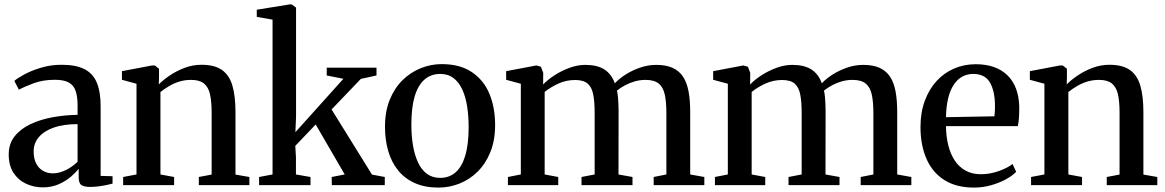

<svg xmlns="http://www.w3.org/2000/svg" viewBox="-20 -839 5280 870"><path d="M174 10Q133.5 10 98 -6.5Q62.5 -23 41 -56.2Q19.5 -89.5 19.5 -139.5Q19.5 -188 46.8 -222Q74 -256 119.2 -277Q164.5 -298 219.8 -308Q275 -318 331.5 -318.5V-361.5Q331.5 -401 322.8 -426.8Q314 -452.5 291.8 -465Q269.5 -477.5 229 -477.5Q175 -477.5 133.2 -462Q91.5 -446.5 65.5 -432.5L45 -472.5Q58.5 -484.5 90.2 -501.8Q122 -519 165.8 -532.2Q209.5 -545.5 259.5 -545.5Q323.5 -545.5 362.5 -525.8Q401.5 -506 418.8 -464.2Q436 -422.5 436 -358V-42L490 -40.5V-7Q479 -4 462.2 -0.5Q445.5 3 426.2 5.5Q407 8 389 8Q362 8 349.2 -0.2Q336.5 -8.5 336.5 -36.5V-74.5Q325.5 -59.5 302.8 -39.5Q280 -19.5 247.5 -4.8Q215 10 174 10ZM219.5 -53.5Q248 -53.5 278 -68.2Q308 -83 331.5 -106V-276.5Q267.5 -276.5 223.2 -260.8Q179 -245 155.8 -217.5Q132.5 -190 132.5 -153Q132.5 -120 144 -98Q155.5 -76 175.2 -64.8Q195 -53.5 219.5 -53.5Z M598.5 -48.5V-459.5L532.5 -477.5V-516.5L669.5 -542.5H681.5L700.5 -527.5V-487L699.5 -456.5Q719.5 -477 750 -497.5Q780.5 -518 817.2 -531.8Q854 -545.5 893 -545.5Q952.5 -545.5 986 -521.8Q1019.5 -498 1033.2 -450.5Q1047 -403 1047 -331V-48L1110 -37V0H881V-37L939 -48V-329.5Q939 -378 931.8 -411Q924.5 -444 904.5 -460.5Q884.5 -477 846 -477Q818 -477 793.2 -469.5Q768.5 -462 746.8 -449.2Q725 -436.5 707 -422V-48.5L769 -37V0H538V-37Z M1154 0V-37L1215 -48.5V-750L1143.5 -762.5V-795L1292.5 -819H1302L1321.5 -804.5V-311L1318.5 -240L1536 -482L1460.5 -497V-532.5H1686V-497L1615 -481.5L1482.5 -343L1665.5 -48L1723.5 -37V0H1483.5L1483 -37L1542 -48.5L1410.5 -275L1318 -178L1321 -127.5V-48.5L1387 -37V0Z M1724.5 -264.5Q1724.5 -334 1746 -387Q1767.5 -440 1804 -475.8Q1840.5 -511.5 1886.5 -530Q1932.5 -548.5 1981 -548.5Q2064.5 -548.5 2118.2 -512.2Q2172 -476 2197.8 -413.8Q2223.5 -351.5 2223.5 -272.5Q2223.5 -203 2202 -150Q2180.5 -97 2144 -61Q2107.5 -25 2061.5 -7Q2015.5 11 1967 11Q1904.5 11 1858.8 -9.8Q1813 -30.5 1783.2 -67.8Q1753.5 -105 1739 -155.2Q1724.5 -205.5 1724.5 -264.5ZM1974.5 -33Q2016 -33 2044.8 -58.5Q2073.5 -84 2088.5 -134.8Q2103.5 -185.5 2103.5 -262.5Q2103.5 -312.5 2096.8 -356.2Q2090 -400 2074.8 -433.2Q2059.5 -466.5 2035 -485.2Q2010.5 -504 1975 -504Q1933 -504 1903.8 -478.8Q1874.5 -453.5 1859.2 -402.8Q1844 -352 1844 -275Q1844 -224.5 1851.2 -180.8Q1858.5 -137 1873.8 -103.8Q1889 -70.5 1914 -51.8Q1939 -33 1974.5 -33Z M2281.5 0V-37L2340 -48.5V-459.5L2273.5 -477.5V-516.5L2410.5 -542.5L2431 -536.5L2441.5 -509L2441 -456Q2460.5 -477 2492 -497.5Q2523.5 -518 2560 -531.5Q2596.5 -545 2632 -545Q2686 -545 2718.2 -524.5Q2750.5 -504 2766 -461.5Q2784 -481.5 2814 -500.8Q2844 -520 2880.2 -532.5Q2916.5 -545 2953.5 -545Q2998 -545 3027.8 -531.5Q3057.5 -518 3075 -491.5Q3092.5 -465 3100 -424.8Q3107.5 -384.5 3107.5 -330.5V-48.5L3171.5 -37V0H2942V-37L2999.5 -48.5V-327.5Q2999.5 -376 2992.5 -409.5Q2985.5 -443 2965.2 -460Q2945 -477 2905 -477Q2879.5 -477 2856 -470.2Q2832.5 -463.5 2812.2 -452.5Q2792 -441.5 2775.5 -428.5Q2778.5 -416.5 2780 -401Q2781.5 -385.5 2782.2 -368Q2783 -350.5 2783 -332L2782.5 -48.5L2846 -37V0H2615V-37L2674.5 -48.5V-329Q2674.5 -377.5 2668.2 -410.2Q2662 -443 2643.2 -459.8Q2624.5 -476.5 2586 -476.5Q2546 -476.5 2510.8 -460.5Q2475.5 -444.5 2448 -422.5V-48.5L2509.5 -37V0Z M3219.5 0V-37L3278 -48.5V-459.5L3211.5 -477.5V-516.5L3348.5 -542.5L3369 -536.5L3379.5 -509L3379 -456Q3398.5 -477 3430 -497.5Q3461.5 -518 3498 -531.5Q3534.5 -545 3570 -545Q3624 -545 3656.2 -524.5Q3688.5 -504 3704 -461.5Q3722 -481.5 3752 -500.8Q3782 -520 3818.2 -532.5Q3854.5 -545 3891.5 -545Q3936 -545 3965.8 -531.5Q3995.5 -518 4013 -491.5Q4030.5 -465 4038 -424.8Q4045.5 -384.5 4045.5 -330.5V-48.5L4109.5 -37V0H3880V-37L3937.5 -48.5V-327.5Q3937.5 -376 3930.5 -409.5Q3923.5 -443 3903.2 -460Q3883 -477 3843 -477Q3817.5 -477 3794 -470.2Q3770.5 -463.5 3750.2 -452.5Q3730 -441.5 3713.5 -428.5Q3716.5 -416.5 3718 -401Q3719.5 -385.5 3720.2 -368Q3721 -350.5 3721 -332L3720.5 -48.5L3784 -37V0H3553V-37L3612.5 -48.5V-329Q3612.5 -377.5 3606.2 -410.2Q3600 -443 3581.2 -459.8Q3562.5 -476.5 3524 -476.5Q3484 -476.5 3448.8 -460.5Q3413.5 -444.5 3386 -422.5V-48.5L3447.5 -37V0Z M4394 11Q4313 11 4259 -23.2Q4205 -57.5 4178 -119.5Q4151 -181.5 4151 -263.5Q4151 -329.5 4170.5 -382.2Q4190 -435 4224 -472Q4258 -509 4303.5 -528.5Q4349 -548 4401 -548Q4493 -548 4544.5 -498.2Q4596 -448.5 4598.5 -355Q4598.5 -324.5 4597 -303.5Q4595.5 -282.5 4592 -267.5H4266.5Q4267 -220 4277 -180.2Q4287 -140.5 4306.5 -111.2Q4326 -82 4355.5 -65.8Q4385 -49.5 4425 -49.5Q4465 -49.5 4505.5 -63.8Q4546 -78 4568 -96L4584.5 -60.5Q4567.5 -42.5 4537.5 -26.2Q4507.5 -10 4470.2 0.5Q4433 11 4394 11ZM4266.5 -308 4486 -312Q4487.5 -322.5 4488 -334.8Q4488.5 -347 4488.5 -358Q4488.5 -425 4466 -464.5Q4443.5 -504 4390 -504Q4362.5 -504 4340.2 -491.8Q4318 -479.5 4301.8 -455.2Q4285.5 -431 4276.5 -394.2Q4267.5 -357.5 4266.5 -308Z M4712.5 -48.5V-459.5L4646.5 -477.5V-516.5L4783.5 -542.5H4795.5L4814.5 -527.5V-487L4813.5 -456.5Q4833.5 -477 4864 -497.5Q4894.5 -518 4931.2 -531.8Q4968 -545.5 5007 -545.5Q5066.5 -545.5 5100 -521.8Q5133.5 -498 5147.2 -450.5Q5161 -403 5161 -331V-48L5224 -37V0H4995V-37L5053 -48V-329.5Q5053 -378 5045.8 -411Q5038.5 -444 5018.5 -460.5Q4998.5 -477 4960 -477Q4932 -477 4907.2 -469.5Q4882.5 -462 4860.8 -449.2Q4839 -436.5 4821 -422V-48.5L4883 -37V0H4652V-37Z"/></svg>

Font: Merriweather 72pt Medium
Style: Regular
Weight: 500
Version: Version 2.100